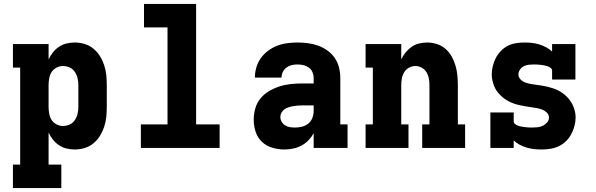

<svg xmlns="http://www.w3.org/2000/svg" viewBox="-20 -755 3040 980"><path d="M46 205V85H83V-410H46V-530H228V-452Q237 -471 250.5 -488Q264 -505 281.5 -516.5Q299 -528 319.5 -533Q340 -538 362 -538Q387 -538 412 -530.5Q437 -523 457 -506.5Q477 -490 490.5 -468Q504 -446 512 -421.5Q520 -397 522.5 -371.5Q525 -346 525 -320V-210Q525 -184 522.5 -158.5Q520 -133 512 -108.5Q504 -84 490.5 -62Q477 -40 457 -23.5Q437 -7 412 0.5Q387 8 362 8Q340 8 319.5 3Q299 -2 281.5 -13.5Q264 -25 250.5 -42Q237 -59 228 -78V85H293V205ZM301 -112Q319 -112 335.5 -119.5Q352 -127 362 -142Q372 -157 376 -174.5Q380 -192 380 -210V-320Q380 -338 376 -355.5Q372 -373 362 -388Q352 -403 335.5 -410.5Q319 -418 301 -418Q284 -418 268 -409.5Q252 -401 243 -386.5Q234 -372 231 -354.5Q228 -337 228 -320V-210Q228 -193 231 -175.5Q234 -158 243 -143.5Q252 -129 268 -120.5Q284 -112 301 -112Z M699 0V-120H835V-615H715V-735H981V-120H1101V0Z M1431 8Q1400 8 1369.5 -1Q1339 -10 1316.5 -31.5Q1294 -53 1284.5 -83Q1275 -113 1275 -144Q1275 -173 1283 -201.5Q1291 -230 1309.5 -252.5Q1328 -275 1353.5 -290Q1379 -305 1407 -314Q1435 -323 1464 -326Q1493 -329 1522 -329H1581V-357Q1581 -372 1575 -386.5Q1569 -401 1556.5 -410Q1544 -419 1529 -422.5Q1514 -426 1498 -426Q1483 -426 1468.5 -422.5Q1454 -419 1442 -410Q1430 -401 1423.5 -387.5Q1417 -374 1417 -359H1281Q1281 -385 1288.5 -411Q1296 -437 1311.5 -458.5Q1327 -480 1348.5 -496Q1370 -512 1394.5 -521.5Q1419 -531 1445.5 -534.5Q1472 -538 1498 -538Q1525 -538 1552 -534.5Q1579 -531 1604 -522Q1629 -513 1651.5 -497Q1674 -481 1689 -458.5Q1704 -436 1710.5 -410Q1717 -384 1717 -357V-120H1754V0H1581V-75Q1570 -55 1554 -38.5Q1538 -22 1518 -11.5Q1498 -1 1475.5 3.5Q1453 8 1431 8ZM1486 -104Q1504 -104 1522 -108.5Q1540 -113 1554 -124.5Q1568 -136 1574.5 -153.5Q1581 -171 1581 -189V-217H1522Q1510 -217 1498.5 -216Q1487 -215 1475.5 -213Q1464 -211 1453 -207.5Q1442 -204 1432.5 -197.5Q1423 -191 1417 -180.5Q1411 -170 1411 -159Q1411 -145 1417.5 -133.5Q1424 -122 1435.5 -115Q1447 -108 1460 -106Q1473 -104 1486 -104Z M1846 0V-120H1883V-410H1846V-530H2028V-452Q2037 -471 2050.5 -487.5Q2064 -504 2081 -516Q2098 -528 2119 -533Q2140 -538 2161 -538Q2186 -538 2210.5 -530Q2235 -522 2254 -505.5Q2273 -489 2285.5 -466.5Q2298 -444 2305 -420Q2312 -396 2314.5 -370.5Q2317 -345 2317 -320V-120H2354V0H2135V-120H2172V-320Q2172 -337 2169 -354Q2166 -371 2157 -386Q2148 -401 2132.5 -409.5Q2117 -418 2100 -418Q2083 -418 2067.5 -409.5Q2052 -401 2043 -386Q2034 -371 2031 -354Q2028 -337 2028 -320V-120H2065V0Z M2744 8Q2725 8 2706 6Q2687 4 2668.5 -1.5Q2650 -7 2633 -16Q2616 -25 2602 -38V0H2483V-181H2602V-136Q2602 -127 2609.5 -121.5Q2617 -116 2625.5 -113Q2634 -110 2643 -108.5Q2652 -107 2660.5 -106Q2669 -105 2678 -104.5Q2687 -104 2696 -104Q2710 -104 2724 -105.5Q2738 -107 2750.5 -113Q2763 -119 2772.5 -130Q2782 -141 2782 -155Q2782 -170 2771 -180.5Q2760 -191 2746.5 -196Q2733 -201 2718.5 -203.5Q2704 -206 2690 -208Q2676 -210 2661.5 -212.5Q2647 -215 2633 -218Q2619 -221 2605.5 -225.5Q2592 -230 2579 -236.5Q2566 -243 2554.5 -251.5Q2543 -260 2532.5 -270.5Q2522 -281 2514 -293Q2506 -305 2501 -318.5Q2496 -332 2493 -346Q2490 -360 2490 -375Q2490 -397 2495.5 -418.5Q2501 -440 2511 -459.5Q2521 -479 2536.5 -495Q2552 -511 2571.5 -521Q2591 -531 2613 -534.5Q2635 -538 2657 -538Q2676 -538 2695 -536Q2714 -534 2732 -528.5Q2750 -523 2767 -514Q2784 -505 2798 -492V-530H2917V-349H2798V-394Q2798 -403 2790.5 -408.5Q2783 -414 2774.5 -417Q2766 -420 2757.5 -421.5Q2749 -423 2740 -424Q2731 -425 2722.5 -425.5Q2714 -426 2705 -426Q2692 -426 2678.5 -424.5Q2665 -423 2653.5 -417Q2642 -411 2634 -399.5Q2626 -388 2626 -375Q2626 -361 2636.5 -350Q2647 -339 2661 -334Q2675 -329 2689 -326.5Q2703 -324 2717.5 -322Q2732 -320 2746 -318Q2760 -316 2774 -312.5Q2788 -309 2802 -304.5Q2816 -300 2829 -293.5Q2842 -287 2853.5 -278.5Q2865 -270 2875 -259.5Q2885 -249 2893 -237Q2901 -225 2906.5 -211.5Q2912 -198 2915 -184Q2918 -170 2918 -156Q2918 -133 2912 -111Q2906 -89 2895.5 -69.5Q2885 -50 2868.5 -34Q2852 -18 2831.5 -8.5Q2811 1 2789 4.5Q2767 8 2744 8Z"/></svg>

Font: Iosevka Curly Slab HvEx
Style: Regular
Weight: 900
Width: 7
Monospace: yes
Designer: Belleve Invis
Foundry: Belleve Invis
Version: Version 11.1.0; ttfautohint (v1.8.3)